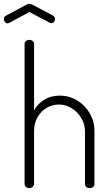

<svg xmlns="http://www.w3.org/2000/svg" viewBox="-61 -972 569 992"><path d="M-16 -853Q-19 -852 -21 -851Q-29 -851 -35 -857.5Q-41 -864 -41 -874Q-41 -879 -38.5 -883.5Q-36 -888 -30 -891L74 -947Q82 -952 91 -952Q100 -952 108 -947L212 -892Q223 -886 223 -872Q223 -864 217.5 -858Q212 -852 204 -852Q202 -852 198 -854Q197 -855 195 -855L91 -910L-13 -854ZM90 0Q80 0 73 -6.5Q66 -13 66 -22V-745Q66 -754 73 -760Q80 -766 90 -766Q101 -766 108 -760Q115 -754 115 -745V-402Q132 -434 166.5 -456Q201 -478 248 -478Q296 -478 337 -453.5Q378 -429 402.5 -387Q427 -345 427 -295V-22Q427 -11 419.5 -5.5Q412 0 402 0Q392 0 385 -5.5Q378 -11 378 -22V-295Q378 -329 359.5 -361Q341 -393 310 -412.5Q279 -432 244 -432Q211 -432 181.5 -415.5Q152 -399 133.5 -367.5Q115 -336 115 -295V-22Q115 -14 107.5 -7Q100 0 90 0Z"/></svg>

Font: Dosis
Style: Regular
Weight: 400
Designer: Edgar Tolentino, Pablo Impallari, Igino Marini
Foundry: Edgar Tolentino, Pablo Impallari, Igino Marini
Version: Version 1.007;Glyphs 3.1.1 (3134)